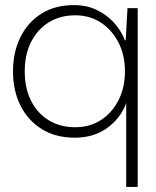

<svg xmlns="http://www.w3.org/2000/svg" viewBox="-20 -528 612 753"><path d="M475 205V-123Q452 -63 399.5 -25.5Q347 12 273 12Q198 12 143.5 -22Q89 -56 60 -114.5Q31 -173 31 -248Q31 -323 60 -382Q89 -441 142.5 -474.5Q196 -508 270 -508Q320 -508 359.5 -489Q399 -470 427 -439Q455 -408 470 -370H473L480 -496H520V205ZM275 -29Q332 -29 375.5 -57Q419 -85 444.5 -134.5Q470 -184 470 -248Q470 -312 444.5 -361.5Q419 -411 375.5 -439.5Q332 -468 275 -468Q217 -468 172.5 -441Q128 -414 102.5 -364.5Q77 -315 77 -248Q77 -181 102.5 -131.5Q128 -82 172.5 -55.5Q217 -29 275 -29Z"/></svg>

Font: DM Sans 36pt ExtraLight
Style: Regular
Weight: 250
Designer: Colophon Foundry, Jonny Pinhorn
Foundry: Colophon Foundry
Version: Version 4.004;gftools[0.9.30]